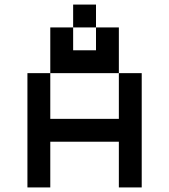

<svg xmlns="http://www.w3.org/2000/svg" viewBox="-20 -820 740 840"><path d="M500 -500V-700H400V-600H300V-700H200V-500ZM100 0H200V-200H500V0H600V-500H500V-300H200V-500H100ZM300 -700H400V-800H300Z"/></svg>

Font: FT88
Style: Regular
Weight: 400
Designer: Ange Degheest & Mandy Elbé
Foundry: Velvetyne Type Foundry
Version: Version 1.000;FEAKit 1.0